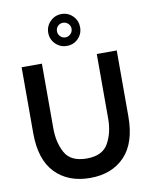

<svg xmlns="http://www.w3.org/2000/svg" viewBox="-103 -1042 890 1127"><g transform="rotate(-10 342.0 -478.5)"><path d="M58 -307V-700H179V-314Q179 -230 213 -168Q247 -106 343 -106Q436 -106 471 -168Q506 -230 506 -314V-700H625V-307Q625 -149 548.5 -69.5Q472 10 343 10Q212 10 135 -69.5Q58 -149 58 -307ZM247 -872Q247 -911 275 -939Q303 -967 342 -967Q382 -967 409.5 -939Q437 -911 437 -872Q437 -832 409.5 -804.5Q382 -777 342 -777Q303 -777 275 -804.5Q247 -832 247 -872ZM386 -872Q386 -890 373 -902.5Q360 -915 342 -915Q324 -915 311.5 -902.5Q299 -890 299 -872Q299 -854 311.5 -841Q324 -828 342 -828Q360 -828 373 -841Q386 -854 386 -872Z"/></g></svg>

Font: Be Vietnam SemiBold
Style: Regular
Weight: 600
Designer: Gabriel Lam
Foundry: TypeRant
Version: Version 4.000